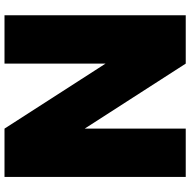

<svg xmlns="http://www.w3.org/2000/svg" viewBox="-16 -850 865 874"><g transform="rotate(-90 417.0 -412.5)"><path d="M49 -825H269L565 -365V-825H785V0H565L269 -460V0H49Z"/></g></svg>

Font: Spartan MB
Style: Regular
Weight: 900
Designer: Matt Bailey
Foundry: Matt Bailey
Version: Version 001.001